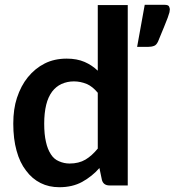

<svg xmlns="http://www.w3.org/2000/svg" viewBox="-20 -764 720 791"><path d="M382.8 -151.9V-381.8Q360.8 -408.2 337.4 -418Q311.5 -428.7 284.2 -428.7Q257.3 -428.7 233.4 -418Q210.9 -407.7 194.8 -386.7Q178.2 -364.3 170.4 -332.5Q162.1 -298.3 162.1 -254.9Q162.1 -210 169.4 -179.2Q175.8 -149.4 189.9 -127.9Q202.6 -107.9 223.1 -99.6Q244.1 -90.3 266.6 -90.3Q304.7 -90.3 332 -106.4Q358.4 -122.1 382.8 -151.9ZM382.8 -743.2H506.3V0H431.2Q406.2 0 399.9 -22.5L389.6 -71.8Q359.9 -37.6 318.4 -14.6Q278.3 7.3 224.6 7.3Q181.6 7.3 147.5 -9.8Q112.3 -27.3 87.4 -61Q61.5 -94.2 48.3 -143.1Q34.7 -191.4 34.7 -254.9Q34.7 -314.9 49.8 -360.8Q66.4 -411.1 94.7 -445.8Q124.5 -482.4 164.1 -502.4Q203.6 -522.5 254.9 -522.5Q296.9 -522.5 328.6 -508.8Q358.9 -495.6 382.8 -472.7ZM576.2 -744.1H659.2Q672.4 -744.1 676.3 -737.8Q679.7 -730 679.7 -725.6Q679.7 -720.7 678.2 -713.4Q675.3 -703.6 670.9 -690.9Q668.9 -685.1 655.8 -652.8Q652.3 -645 644.3 -625Q636.2 -605 631.3 -593.3Q624.5 -578.6 615.2 -575.2Q604 -570.8 588.9 -570.8H544.9Z"/></svg>

Font: Lato-SemiBold
Style: Bold
Weight: 500
Designer: Lukasz Dziedzic with Adam Twardoch and Botio Nikoltchev
Foundry: tyPoland Lukasz Dziedzic
Version: ""